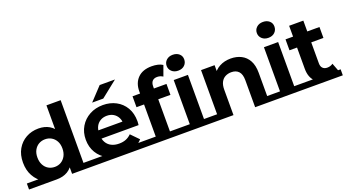

<svg xmlns="http://www.w3.org/2000/svg" viewBox="-61 -1378 3564 1982"><g transform="rotate(-20 1721.5 -387.0)"><path d="M-2 13V-53H303V13ZM550 13V-53H694V13ZM471 13V-110L474 -270L464 -429V-742H620V13ZM303 13Q227 13 166 -22Q105 -57 69.5 -120.5Q34 -184 34 -269Q34 -354 69.5 -416Q105 -478 166 -512Q227 -546 303 -546Q371 -546 422 -516Q473 -486 501 -425Q529 -364 529 -269Q529 -173 502 -110.5Q475 -48 424.5 -17.5Q374 13 303 13ZM330 -115Q368 -115 399 -133.5Q430 -152 448.5 -186.5Q467 -221 467 -268Q467 -315 448.5 -348.5Q430 -382 399 -400Q368 -418 330 -418Q291 -418 260 -400Q229 -382 210.5 -348.5Q192 -315 192 -268Q192 -220 210.5 -185.5Q229 -151 260 -133Q291 -115 330 -115Z M1031 10Q939 10 869.5 -26Q800 -62 762 -125Q724 -188 724 -269Q724 -350 761.5 -412.5Q799 -475 864 -510.5Q929 -546 1011 -546Q1090 -546 1153.5 -512.5Q1217 -479 1254 -416.5Q1291 -354 1291 -267Q1291 -258 1290 -246.5Q1289 -235 1288 -225H851V-316H1206L1146 -289Q1146 -331 1129 -362Q1112 -393 1082 -410.5Q1052 -428 1012 -428Q972 -428 941.5 -410.5Q911 -393 894 -361.5Q877 -330 877 -287V-263Q877 -218 896.5 -184Q916 -150 951.5 -132Q987 -114 1035 -114Q1078 -114 1110.5 -127Q1143 -140 1170 -167L1253 -82Q1215 -40 1159.5 -15Q1104 10 1031 10ZM690 -53H1325V13H690ZM917 -607 1052 -751H1220L1039 -607Z M1414 0V-550Q1414 -641 1468 -695.5Q1522 -750 1622 -750Q1656 -750 1687.5 -743Q1719 -736 1741 -721L1700 -608Q1687 -617 1671 -622Q1655 -627 1637 -627Q1603 -627 1584.5 -607.5Q1566 -588 1566 -549V-499L1570 -432V0ZM1321 13V-53H1737V13ZM1331 -406V-526H1704V-406ZM1788 0V-538H1944V0ZM1714 -53H2019V13H1714ZM1866 -613Q1823 -613 1796 -638Q1769 -663 1769 -700Q1769 -737 1796 -762Q1823 -787 1866 -787Q1909 -787 1936 -763.5Q1963 -740 1963 -703Q1963 -664 1936.5 -638.5Q1910 -613 1866 -613Z M2415 -546Q2479 -546 2529.5 -520.5Q2580 -495 2609 -442.5Q2638 -390 2638 -308V0H2482V-284Q2482 -349 2453.5 -380Q2425 -411 2373 -411Q2336 -411 2306.5 -395.5Q2277 -380 2260.5 -348Q2244 -316 2244 -266V0H2088V-538H2237V-389L2209 -434Q2238 -488 2292 -517Q2346 -546 2415 -546ZM2482 -53H2709V13H2482ZM2014 -53H2244V13H2014Z M2779 0V-538H2935V0ZM2705 -53H3010V13H2705ZM2857 -613Q2814 -613 2787 -638Q2760 -663 2760 -700Q2760 -737 2787 -762Q2814 -787 2857 -787Q2900 -787 2927 -763.5Q2954 -740 2954 -703Q2954 -664 2927.5 -638.5Q2901 -613 2857 -613Z M3300 8Q3205 8 3152 -40.5Q3099 -89 3099 -185V-657H3255V-187Q3255 -153 3273 -134.5Q3291 -116 3322 -116Q3359 -116 3385 -136L3427 -26Q3403 -9 3369.5 -0.5Q3336 8 3300 8ZM3006 13V-53H3445V13ZM3016 -418V-538H3389V-418Z"/></g></svg>

Font: Montserrat Underline Thin
Style: Bold
Weight: 700
Version: Version 9.000